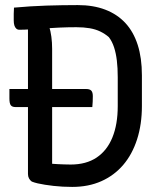

<svg xmlns="http://www.w3.org/2000/svg" viewBox="-20 -730 640 755"><path d="M17 -380H319Q333 -380 339 -373.5Q345 -367 345 -352Q345 -341 344.5 -330Q344 -319 343 -309H41Q28 -309 22.5 -316Q17 -323 17 -343Q17 -352 17 -361.5Q17 -371 17 -380ZM538 -313Q538 -241 519 -182Q500 -123 464.5 -81.5Q429 -40 378.5 -17.5Q328 5 264 5Q245 5 226.5 4Q208 3 190.5 1Q173 -1 157 -3.5Q141 -6 128 -9Q115 -12 105 -16Q98 -21 94 -28.5Q90 -36 90 -46Q90 -121 90 -196Q90 -271 90 -346.5Q90 -422 90 -498Q90 -574 90 -650H183L173 -627Q179 -608 182 -585.5Q185 -563 185 -538Q185 -483 185 -426.5Q185 -370 185 -313.5Q185 -257 185 -200Q185 -143 185 -86Q196 -85 208 -84.5Q220 -84 232.5 -83.5Q245 -83 258 -83Q319 -83 360 -110.5Q401 -138 422 -189.5Q443 -241 443 -313V-426Q443 -463 439.5 -492Q436 -521 428.5 -544Q421 -567 408 -584Q393 -597 374.5 -606Q356 -615 332.5 -619Q309 -623 280 -623Q245 -623 213 -621.5Q181 -620 152 -618Q123 -616 99 -614.5Q75 -613 56 -613Q49 -613 44 -617.5Q39 -622 36.5 -630Q34 -638 34 -650Q34 -663 34 -675.5Q34 -688 35 -700Q68 -703 99.5 -705Q131 -707 162.5 -708Q194 -709 224.5 -709.5Q255 -710 286 -710Q347 -710 394 -692Q441 -674 473 -639.5Q505 -605 521.5 -553.5Q538 -502 538 -434Z"/></svg>

Font: Rec Mono Semicasual
Style: Regular
Weight: 400
Version: Version 1.085; ttfautohint (v1.8.4.7-5d5b)